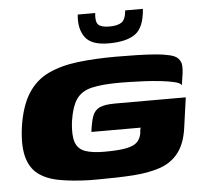

<svg xmlns="http://www.w3.org/2000/svg" viewBox="-48 -691 783 746"><g transform="rotate(-5 343.0 -318.5)"><path d="M271 4Q203 2 153 -7.5Q103 -17 72 -41Q41 -65 29.5 -110Q18 -155 28 -227Q40 -306 70.5 -354Q101 -402 150.5 -425.5Q200 -449 266.5 -457Q333 -465 416 -465Q458 -465 497.5 -464Q537 -463 568 -460.5Q599 -458 615 -454Q645 -449 656.5 -436.5Q668 -424 669 -409Q670 -394 668 -379L661 -332Q657 -341 634 -346.5Q611 -352 579.5 -355.5Q548 -359 515.5 -360.5Q483 -362 457.5 -362.5Q432 -363 423 -363Q353 -363 312.5 -353.5Q272 -344 252 -315.5Q232 -287 223 -227Q217 -174 227 -147Q237 -120 265 -110.5Q293 -101 338 -101Q394 -101 424 -107Q454 -113 467 -126Q480 -139 484 -161Q484 -168 485 -173Q486 -178 487 -182H295Q300 -222 308 -243.5Q316 -265 335.5 -274.5Q355 -284 397 -284H672L655 -162Q646 -103 618.5 -68.5Q591 -34 546.5 -19Q502 -4 442.5 0Q383 4 310 4Q300 4 290 4Q280 4 271 4ZM392 -519Q324 -519 300 -553Q276 -587 282 -641H350Q346 -607 357.5 -595.5Q369 -584 401 -584Q433 -584 448.5 -595Q464 -606 467 -641H536Q531 -569 496.5 -544Q462 -519 392 -519Z"/></g></svg>

Font: Genos Thin ExtraBold
Style: Italic
Weight: 800
Italic angle: -8°
Version: Version 1.010